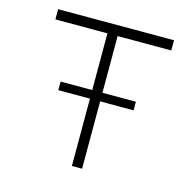

<svg xmlns="http://www.w3.org/2000/svg" viewBox="-103 -805 917 909"><g transform="rotate(15 355.5 -350.0)"><path d="M172 -330V-372H541V-330ZM327 0V-650H72V-700H640V-650H377V0Z"/></g></svg>

Font: Lexend Peta ExtraLight
Style: Regular
Weight: 250
Version: Version 1.007